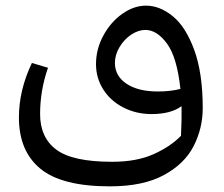

<svg xmlns="http://www.w3.org/2000/svg" viewBox="-20 -404 795 680"><path d="M698 -21Q698 50 666 113Q634 176 560.5 216Q487 256 369 256Q199 256 123 193.5Q47 131 47 12Q47 -85 93 -181L150 -164Q122 -84 122 0Q122 83 179.5 126Q237 169 377 169Q464 169 524 142Q584 115 621 77Q624 13 623 -28Q585 0 517 0Q462 0 416.5 -23.5Q371 -47 345.5 -87.5Q320 -128 320 -177Q320 -230 346 -278Q372 -326 413 -355Q454 -384 497 -384Q546 -384 592 -346.5Q638 -309 668 -227Q698 -145 698 -21ZM619 -89Q607 -201 571.5 -249.5Q536 -298 495 -298Q470 -298 445 -281.5Q420 -265 403.5 -237.5Q387 -210 387 -181Q387 -135 428 -107.5Q469 -80 539 -80Q583 -80 619 -89Z"/></svg>

Font: FiraGO Book
Style: Italic
Weight: 350
Italic angle: -8°
Designer: bBox Type GmbH
Foundry: bBox Type GmbH
Version: Version 1.001